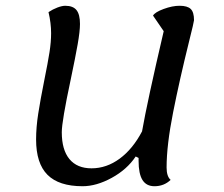

<svg xmlns="http://www.w3.org/2000/svg" viewBox="-20 -620 777 665"><path d="M571 3Q548 25 515 25Q487 25 473.5 3.5Q460 -18 460 -63V-73L450 -78Q420 -33 367 -4Q314 25 266 25Q184 25 144.5 -14.5Q105 -54 105 -137Q105 -179 112.5 -227Q120 -275 133 -340Q146 -404 151.5 -439.5Q157 -475 157 -505Q157 -540 148 -578Q163 -588 179 -594Q195 -600 206 -600Q233 -600 245 -585Q257 -570 257 -537Q257 -512 249 -466.5Q241 -421 225 -345Q194 -200 194 -162Q194 -101 220.5 -69Q247 -37 297 -37Q349 -37 394.5 -70.5Q440 -104 472 -165Q490 -268 547 -512L510 -566Q517 -578 547 -589Q577 -600 602 -600Q629 -600 640.5 -589Q652 -578 652 -550Q652 -545 635 -477Q602 -344 579.5 -230.5Q557 -117 557 -40Q557 -9 571 3Z"/></svg>

Font: Lemonada Light
Style: Regular
Weight: 300
Designer: Mohamed Gaber (Arabic) Eduardo Tunni (Latin)
Foundry: Kief Type Foundry
Version: Version 3.006